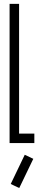

<svg xmlns="http://www.w3.org/2000/svg" viewBox="-20 -734 214 985"><path d="M78.7 230.7 35 209.9 107 60 150.8 80.8ZM77.9 -48.7H156.2V0H29.2V-714.3H77.9Z"/></svg>

Font: Marapfhont
Style: Book
Weight: 400
Version: Version 0.15